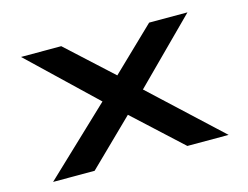

<svg xmlns="http://www.w3.org/2000/svg" viewBox="-72 -579 894 692"><g transform="rotate(-15 375.0 -232.5)"><path d="M48 0 295 -234 53 -465H203L371 -311L531 -465H674L447 -238L703 0H549L371 -164L203 0Z"/></g></svg>

Font: Inconsolata ExtraExpanded
Style: Bold
Weight: 700
Width: 8
Monospace: yes
Designer: Raph Levien, Cyreal, Brenton Simpson
Foundry: Raph Levien, Cyreal, Google
Version: Version 3.100; ttfautohint (v1.8.4.7-5d5b)